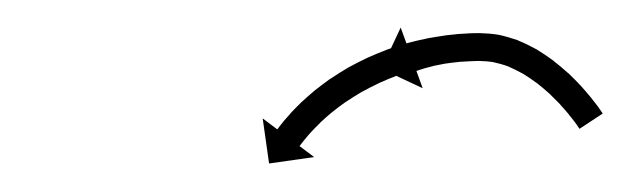

<svg xmlns="http://www.w3.org/2000/svg" viewBox="-20 -453 453 138"><path d="M323.9 -409.2C324.5 -409.2 325 -409.2 325.6 -409.2L325.6 -429.2C325 -429.2 324.3 -429.2 323.7 -429.2C323.7 -429.2 323.7 -429.2 323.7 -429.2C323.7 -429.2 323.7 -429.2 323.7 -429.2C321.9 -429.2 320.2 -429.1 318.4 -429.1C318.4 -429.1 318.4 -429.1 318.4 -429.1C318.3 -429.1 318.3 -429.1 318.3 -429.1C315.6 -428.9 312.9 -428.8 310.2 -428.6C310.2 -428.6 310.1 -428.6 310.1 -428.6C310 -428.6 310 -428.6 310 -428.6C306.5 -428.3 303 -427.9 299.5 -427.5C299.5 -427.5 299.4 -427.5 299.4 -427.4C299.3 -427.4 299.3 -427.4 299.3 -427.4C295.1 -426.8 291 -426.1 286.9 -425.4C286.9 -425.4 286.8 -425.4 286.8 -425.3C286.7 -425.3 286.7 -425.3 286.7 -425.3C282.1 -424.4 277.6 -423.3 273.1 -422.1C273.1 -422.1 273 -422.1 272.9 -422C272.9 -422 272.8 -422 272.8 -422C268 -420.6 263.3 -419.1 258.6 -417.5C258.6 -417.5 258.5 -417.4 258.5 -417.4C258.4 -417.4 258.3 -417.4 258.3 -417.4C253.5 -415.5 248.8 -413.6 244.1 -411.5C244.1 -411.5 244 -411.5 244 -411.4C243.9 -411.4 243.9 -411.4 243.9 -411.4C239.2 -409.2 234.7 -406.8 230.2 -404.4C230.2 -404.4 230.1 -404.3 230.1 -404.3C230 -404.3 229.9 -404.2 229.9 -404.2C225.7 -401.7 221.5 -399.1 217.4 -396.3C217.4 -396.3 217.3 -396.3 217.2 -396.3C217.2 -396.2 217.1 -396.2 217.1 -396.2C213.4 -393.5 209.7 -390.7 206.1 -387.9C206.1 -387.9 206 -387.8 206 -387.8C205.9 -387.7 205.9 -387.7 205.9 -387.7C202.7 -385 199.6 -382.3 196.6 -379.5C196.6 -379.5 196.5 -379.5 196.5 -379.4C196.5 -379.4 196.4 -379.3 196.4 -379.3C193.9 -376.9 191.5 -374.4 189.1 -371.9C189.1 -371.9 189.1 -371.8 189.1 -371.8C189 -371.8 189 -371.7 189 -371.7C187.2 -369.7 185.4 -367.7 183.7 -365.7C183.7 -365.7 183.7 -365.6 183.7 -365.6C183.7 -365.6 183.6 -365.5 183.6 -365.5C182.5 -364.2 181.5 -362.9 180.4 -361.5C180.4 -361.5 180.4 -361.5 180.4 -361.5C180.4 -361.5 180.4 -361.4 180.4 -361.4C180 -361 179.7 -360.5 179.3 -360L168.8 -367.9L173.4 -335.5L205.8 -340.1L195.3 -348C195.6 -348.4 196 -348.9 196.3 -349.3C196.3 -349.3 196.3 -349.3 196.3 -349.3C196.3 -349.3 196.3 -349.3 196.3 -349.3C197.2 -350.5 198.2 -351.7 199.2 -353C199.2 -353 199.1 -352.9 199.1 -352.9C199.1 -352.9 199.1 -352.8 199.1 -352.8C200.6 -354.7 202.2 -356.6 203.9 -358.4C203.9 -358.4 203.8 -358.3 203.8 -358.3C203.8 -358.3 203.7 -358.2 203.7 -358.2C205.9 -360.5 208.1 -362.8 210.4 -365C210.4 -365 210.4 -365 210.3 -365C210.3 -364.9 210.2 -364.9 210.2 -364.9C213 -367.5 215.8 -370 218.7 -372.4C218.7 -372.4 218.7 -372.3 218.6 -372.3C218.6 -372.3 218.5 -372.2 218.5 -372.2C221.8 -374.9 225.2 -377.4 228.7 -379.9C228.7 -379.9 228.6 -379.8 228.6 -379.8C228.5 -379.7 228.5 -379.7 228.5 -379.7C232.3 -382.2 236.1 -384.7 240.1 -387C240.1 -387 240 -387 240 -386.9C239.9 -386.9 239.8 -386.8 239.8 -386.8C244 -389.1 248.2 -391.3 252.5 -393.3C252.5 -393.3 252.4 -393.3 252.4 -393.3C252.3 -393.3 252.2 -393.2 252.2 -393.2C256.6 -395.2 261 -397 265.4 -398.7C265.4 -398.7 265.4 -398.6 265.3 -398.6C265.3 -398.6 265.2 -398.6 265.2 -398.6C269.6 -400.1 274 -401.5 278.4 -402.8C278.4 -402.8 278.4 -402.8 278.3 -402.8C278.2 -402.8 278.2 -402.7 278.2 -402.7C282.4 -403.8 286.6 -404.9 290.8 -405.8C290.8 -405.8 290.8 -405.7 290.7 -405.7C290.7 -405.7 290.6 -405.7 290.6 -405.7C294.4 -406.4 298.3 -407.1 302.1 -407.6C302.1 -407.6 302.1 -407.6 302 -407.6C302 -407.6 301.9 -407.6 301.9 -407.6C305.2 -408 308.4 -408.4 311.7 -408.7C311.7 -408.7 311.7 -408.7 311.6 -408.6C311.6 -408.6 311.6 -408.6 311.6 -408.6C314.1 -408.8 316.6 -409 319.2 -409.1C319.2 -409.1 319.1 -409.1 319.1 -409.1C319.1 -409.1 319 -409.1 319 -409.1C320.7 -409.1 322.3 -409.2 323.9 -409.2C323.9 -409.2 323.9 -409.2 323.9 -409.2C323.9 -409.2 323.9 -409.2 323.9 -409.2ZM395.8 -361.4C396.1 -361.1 396.3 -360.8 396.5 -360.4L413.2 -371.4C413 -371.8 412.7 -372.1 412.5 -372.5C412.5 -372.5 412.5 -372.5 412.5 -372.6C412.4 -372.6 412.4 -372.6 412.4 -372.6C411.5 -374 410.5 -375.4 409.5 -376.8C409.5 -376.8 409.5 -376.8 409.4 -376.8C409.4 -376.8 409.4 -376.9 409.4 -376.9C407.8 -379 406.1 -381.2 404.5 -383.2C404.5 -383.2 404.4 -383.3 404.4 -383.3C404.4 -383.4 404.3 -383.4 404.3 -383.4C402.1 -386.1 399.8 -388.7 397.5 -391.3C397.5 -391.3 397.4 -391.4 397.4 -391.4C397.3 -391.4 397.3 -391.5 397.3 -391.5C394.5 -394.5 391.6 -397.4 388.6 -400.3C388.6 -400.3 388.5 -400.3 388.5 -400.4C388.4 -400.4 388.4 -400.4 388.4 -400.4C385 -403.5 381.5 -406.4 377.9 -409.2C377.9 -409.2 377.9 -409.3 377.8 -409.4C377.7 -409.4 377.6 -409.5 377.6 -409.5C373.8 -412.3 369.8 -415 365.8 -417.4C365.8 -417.4 365.7 -417.5 365.6 -417.6C365.5 -417.6 365.3 -417.7 365.3 -417.7C361.1 -420 356.8 -422.1 352.4 -423.9C352.4 -423.9 352.3 -424 352.1 -424.1C352 -424.1 351.8 -424.2 351.8 -424.2C347.4 -425.7 343 -427 338.4 -428C338.4 -428 338.2 -428 338.1 -428C337.9 -428.1 337.7 -428.1 337.7 -428.1C333.3 -428.8 328.8 -429.1 324.2 -429.2C324.2 -429.2 324.2 -429.2 324.1 -429.2C324 -429.2 323.9 -429.2 323.9 -429.2C319.3 -429.1 314.6 -428.9 310 -428.6C310 -428.6 309.9 -428.6 309.8 -428.6C309.8 -428.6 309.7 -428.6 309.7 -428.6C305.6 -428.2 301.5 -427.7 297.4 -427.1C297.4 -427.1 297.4 -427.1 297.3 -427.1C297.2 -427.1 297.2 -427.1 297.2 -427.1C293.8 -426.5 290.4 -425.8 287 -425.1C287 -425.1 287 -425.1 286.9 -425.1C286.8 -425 286.8 -425 286.8 -425C284.2 -424.4 281.7 -423.7 279.2 -423C279.2 -423 279.1 -423 279.1 -423C279 -423 279 -422.9 279 -422.9C277.4 -422.4 275.8 -421.9 274.2 -421.4C274.2 -421.4 274.2 -421.4 274.1 -421.4C274.1 -421.4 274.1 -421.3 274.1 -421.3C273.6 -421.2 273 -421 272.5 -420.8L268 -433.2L254.1 -403.5L283.8 -389.6L279.3 -402C279.8 -402.1 280.3 -402.3 280.8 -402.5C280.8 -402.5 280.8 -402.5 280.7 -402.5C280.7 -402.5 280.7 -402.5 280.7 -402.5C282.1 -402.9 283.5 -403.4 284.9 -403.8C284.9 -403.8 284.9 -403.8 284.8 -403.8C284.8 -403.8 284.8 -403.8 284.8 -403.8C287 -404.4 289.3 -405 291.6 -405.6C291.6 -405.6 291.5 -405.6 291.5 -405.6C291.4 -405.6 291.4 -405.6 291.4 -405.6C294.4 -406.2 297.5 -406.8 300.6 -407.4C300.6 -407.4 300.5 -407.3 300.4 -407.3C300.4 -407.3 300.3 -407.3 300.3 -407.3C304 -407.9 307.8 -408.3 311.6 -408.7C311.6 -408.7 311.5 -408.6 311.5 -408.6C311.4 -408.6 311.3 -408.6 311.3 -408.6C315.7 -408.9 320 -409.1 324.3 -409.2C324.3 -409.2 324.2 -409.2 324.1 -409.2C324.1 -409.2 324 -409.2 324 -409.2C327.6 -409.1 331.2 -408.9 334.8 -408.3C334.8 -408.3 334.6 -408.4 334.5 -408.4C334.3 -408.4 334.2 -408.4 334.2 -408.4C337.9 -407.6 341.6 -406.6 345.2 -405.3C345.2 -405.3 345.1 -405.3 344.9 -405.4C344.8 -405.5 344.7 -405.5 344.7 -405.5C348.4 -403.9 352.1 -402.1 355.7 -400.1C355.7 -400.1 355.6 -400.2 355.5 -400.3C355.4 -400.3 355.3 -400.4 355.3 -400.4C358.9 -398.2 362.4 -395.8 365.8 -393.3C365.8 -393.3 365.8 -393.4 365.7 -393.4C365.6 -393.5 365.5 -393.6 365.5 -393.6C368.8 -391 371.9 -388.4 375 -385.6C375 -385.6 374.9 -385.6 374.9 -385.7C374.8 -385.7 374.8 -385.8 374.8 -385.8C377.5 -383.2 380.2 -380.5 382.8 -377.8C382.8 -377.8 382.7 -377.8 382.7 -377.8C382.6 -377.9 382.6 -377.9 382.6 -377.9C384.8 -375.5 386.9 -373.1 389 -370.6C389 -370.6 388.9 -370.6 388.9 -370.7C388.9 -370.7 388.8 -370.7 388.8 -370.7C390.4 -368.8 391.9 -366.9 393.4 -364.9C393.4 -364.9 393.4 -364.9 393.3 -365C393.3 -365 393.3 -365 393.3 -365C394.2 -363.8 395.1 -362.6 395.9 -361.3C395.9 -361.3 395.9 -361.4 395.9 -361.4C395.9 -361.4 395.8 -361.4 395.8 -361.4Z"/></svg>

Font: FRB American Cursive Just Arrows
Style: Bold Italic
Weight: 700
Italic angle: -25°
Version: Version 2.0;Modular Font Editor K font №1